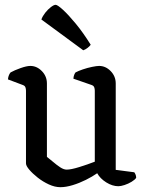

<svg xmlns="http://www.w3.org/2000/svg" viewBox="-20 -774 601 798"><path d="M231 4Q208 4 183 -7.5Q158 -19 136.5 -36Q115 -53 101.5 -69Q88 -85 88 -95V-397Q88 -405 85.5 -411.5Q83 -418 74 -421L13 -444Q14 -455 17.5 -462.5Q21 -470 24 -473Q40 -482 65.5 -491Q91 -500 106 -500Q133 -500 154 -478.5Q175 -457 175 -427V-122Q187 -113 201.5 -100.5Q216 -88 230.5 -78.5Q245 -69 257 -69Q275 -69 309 -79.5Q343 -90 374 -102V-397Q374 -405 371.5 -411.5Q369 -418 360 -421L285 -447Q286 -458 289 -464.5Q292 -471 294 -473Q305 -479 324 -485.5Q343 -492 362.5 -496Q382 -500 392 -500Q419 -500 440 -478.5Q461 -457 461 -427V-68L538 -58Q540 -56 543 -49.5Q546 -43 546 -35Q541 -27 527 -18.5Q513 -10 497.5 -5Q482 0 472 0Q447 0 421.5 -16Q396 -32 384 -54Q364 -40 337 -26.5Q310 -13 282 -4.5Q254 4 231 4ZM326 -565 152 -693Q157 -707 168 -721Q179 -735 191.5 -744.5Q204 -754 211 -754Q219 -754 241.5 -733.5Q264 -713 295 -675.5Q326 -638 357 -588Q353 -582 344 -575Q335 -568 326 -565Z"/></svg>

Font: Texturina 72pt Medium
Style: Regular
Weight: 500
Designer: Guillermo Torres Carreño
Foundry: Omnibus-Type
Version: Version 1.002; ttfautohint (v1.8.3)